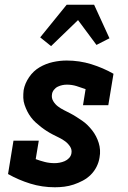

<svg xmlns="http://www.w3.org/2000/svg" viewBox="-20 -784 540 812"><path d="M212 8Q158 8 108 -7.5Q58 -23 14 -48L37 -189H144L131 -111Q150 -104 169.5 -99Q189 -94 211 -94Q221 -94 232 -96Q243 -98 253.5 -102.5Q264 -107 272 -115.5Q280 -124 282 -135Q285 -151 276.5 -164Q268 -177 256 -186Q244 -195 230.5 -201.5Q217 -208 203.5 -215Q190 -222 177.5 -230Q165 -238 153.5 -247Q142 -256 131 -266Q120 -276 111 -288Q102 -300 95.5 -313Q89 -326 84 -340.5Q79 -355 78.5 -370.5Q78 -386 80 -403Q85 -431 103 -457.5Q121 -484 147.5 -499.5Q174 -515 203.5 -521.5Q233 -528 262 -528Q316 -528 366 -512.5Q416 -497 460 -472L438 -339H331L342 -407Q323 -414 303.5 -420Q284 -426 263 -426Q253 -426 243.5 -424Q234 -422 224.5 -417.5Q215 -413 208 -404Q201 -395 200 -386Q197 -370 205 -356.5Q213 -343 225 -334Q237 -325 250 -318.5Q263 -312 276.5 -305Q290 -298 302.5 -290Q315 -282 327.5 -273.5Q340 -265 350.5 -254.5Q361 -244 370 -232.5Q379 -221 386 -207.5Q393 -194 397.5 -179.5Q402 -165 403 -149.5Q404 -134 401 -118Q398 -98 388.5 -79Q379 -60 364 -45Q349 -30 330 -20Q311 -10 291.5 -3.5Q272 3 252 5.5Q232 8 212 8ZM196 -589 150 -626 262 -764H378L443 -622L435 -618L388 -594L310 -699Z"/></svg>

Font: Iosevka Curly Slab Extrabold
Style: Italic
Weight: 800
Italic angle: -9°
Monospace: yes
Designer: Belleve Invis
Foundry: Belleve Invis
Version: Version 22.1.2; ttfautohint (v1.8.4)